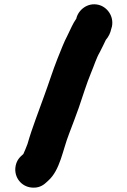

<svg xmlns="http://www.w3.org/2000/svg" viewBox="-20 -776 584 880"><path d="M131 84C154 85 174 77 190 62L201 52C256 3 267 -88 297 -164C312 -201 327 -245 341 -282C359 -334 377 -394 398 -444C412 -477 421 -509 438 -538L453 -568C458 -579 461 -585 465 -593C478 -608 486 -625 490 -644L493 -654C503 -703 470 -745 431 -754C381 -766 339 -730 330 -692V-691C313 -667 304 -643 290 -615C272 -581 259 -545 243 -506C222 -453 203 -392 183 -338C157 -264 128 -193 106 -116C99 -97 94 -86 87 -70L76 -60C59 -44 51 -24 50 -1C49 46 85 83 131 84Z"/></svg>

Font: Blanket
Style: Blk
Weight: 900
Foundry: Cannot Into Space Fonts
Version: Version 0.9